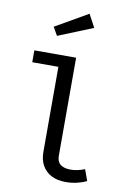

<svg xmlns="http://www.w3.org/2000/svg" viewBox="-110 -1110 835 1191"><g transform="rotate(10 307.5 -514.0)"><path d="M320 -139.5Q320 -102.6 342.8 -85.4Q365.6 -68.2 406.2 -68.2Q448.7 -68.2 494.9 -86.7L520.5 -16.4Q495.4 -3.6 461.5 4.6Q427.7 12.8 387.7 12.8Q336.9 12.8 299.5 -6.4Q262.1 -25.6 241.8 -61.5Q221.5 -97.4 221.5 -146.7V-683.1H56.9V-757.9H320ZM149.7 -923.1 354.9 -1041 398.5 -959.5 179.5 -870.8Z"/></g></svg>

Font: Fira Code Fixed Retina
Style: Regular
Weight: 450
Monospace: yes
Designer: Carrois Corporate, Edenspiekermann AG, Nikita Prokopov
Foundry: Carrois Corporate, Edenspiekermann AG, Nikita Prokopov
Version: Version 5.002